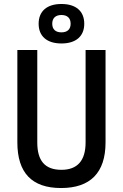

<svg xmlns="http://www.w3.org/2000/svg" viewBox="-20 -948 626 978"><path d="M291 9.8C439.5 9.8 517.6 -67.4 517.6 -222.7V-693.4H416V-222.7C416 -129.9 374.5 -83 293 -83C208 -83 169.9 -129.9 169.9 -222.7V-693.4H68.4V-222.7C68.4 -67.4 142.6 9.8 291 9.8ZM293 -726.6C366.7 -726.6 409.2 -763.2 409.2 -827.1C409.2 -891.1 366.7 -927.7 293 -927.7C219.2 -927.7 176.8 -891.1 176.8 -827.1C176.8 -763.2 219.2 -726.6 293 -726.6ZM293 -783.2C262.7 -783.2 246.1 -798.8 246.1 -827.1C246.1 -855.5 262.7 -871.6 293 -871.6C323.2 -871.6 339.8 -855.5 339.8 -827.1C339.8 -798.8 323.2 -783.2 293 -783.2Z"/></svg>

Font: CaskaydiaCove Nerd Font
Style: Regular
Weight: 400
Designer: Aaron Bell
Foundry: Saja Typeworks
Version: Version 2111.1;Nerd Fonts 2.3.3